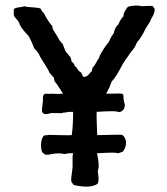

<svg xmlns="http://www.w3.org/2000/svg" viewBox="-20 -690 618 709"><path d="M372 -344H385Q392 -344 408.5 -344.5Q425 -345 431 -344Q436 -342 436 -332.5Q436 -323 437 -321Q437 -318 439 -311Q441 -304 441 -300.5Q441 -297 439 -291Q436 -285 434 -283Q424 -273 412 -278Q403 -281 337 -277Q336 -263 337.5 -231Q339 -199 339 -191Q348 -191 366 -191.5Q384 -192 385 -192Q392 -192 408.5 -192.5Q425 -193 431 -192Q439 -188 445 -171Q447 -152 439 -138L437 -135Q435 -132 434 -130Q432 -130 424 -126.5Q416 -123 412 -125Q403 -128 338 -124Q349 -78 341 -58Q341 -55 342.5 -46Q344 -37 344 -33Q344 -17 340 -11Q317 4 273 -3Q254 -5 250 -9Q249 -10 248 -12.5Q247 -15 245 -16Q241 -21 244.5 -44.5Q248 -68 248 -74V-113Q248 -116 250 -124H235L217 -121Q205 -125 184 -123Q168 -121 161 -119Q151 -119 149 -118.5Q147 -118 141.5 -123Q136 -128 135 -129Q130 -146 132 -163Q134 -182 143 -190Q149 -190 161 -192Q164 -192 201 -191Q238 -190 245 -191Q250 -226 250 -277H235L217 -274Q213 -275 212 -273.5Q211 -272 206 -272Q203 -272 186.5 -272.5Q170 -273 167 -272Q136 -262 135 -282Q135 -287 135.5 -292Q136 -297 137 -303Q138 -309 138 -313Q139 -319 138.5 -324Q138 -329 139 -334Q140 -339 143 -342Q144 -344 149 -344Q154 -344 158.5 -343.5Q163 -343 167 -344Q170 -344 186.5 -343.5Q203 -343 210 -344H213Q209 -349 199 -365.5Q189 -382 182 -389Q182 -390 180.5 -395Q179 -400 179 -403L163 -421Q158 -434 143 -456.5Q128 -479 122 -493Q118 -500 106 -512Q96 -540 84 -559Q81 -562 72 -572Q63 -582 58 -590Q53 -598 50 -607Q48 -612 40.5 -620Q33 -628 31 -633V-656Q35 -661 50.5 -663Q66 -665 70 -667Q78 -664 99 -663Q120 -662 128 -659Q131 -658 134 -651Q137 -644 141 -643Q142 -641 145.5 -635Q149 -629 150 -626Q163 -604 173 -594Q174 -593 174 -588Q174 -583 176 -581Q199 -544 201 -539Q203 -538 206 -533.5Q209 -529 212 -528Q213 -522 216.5 -514.5Q220 -507 221 -503Q224 -497 231.5 -489Q239 -481 240 -479Q244 -471 243 -465Q245 -462 248.5 -459Q252 -456 253 -454Q254 -453 255.5 -448Q257 -443 261 -443Q271 -425 280 -422Q281 -421 282.5 -416.5Q284 -412 285.5 -409.5Q287 -407 291 -406Q300 -406 308.5 -416Q317 -426 319 -427L322 -441Q328 -445 335 -458.5Q342 -472 346 -476Q347 -484 356 -498.5Q365 -513 373 -524L381 -534Q392 -558 400 -567Q405 -591 417 -600Q425 -619 436 -630Q436 -638 438.5 -643.5Q441 -649 445.5 -655.5Q450 -662 452 -665Q481 -673 505 -667Q529 -669 543 -668Q544 -666 547 -663Q550 -660 551 -657Q552 -644 543.5 -629.5Q535 -615 534 -610Q533 -609 518 -585Q501 -549 486 -534Q477 -512 466 -501Q462 -495 453.5 -483.5Q445 -472 444 -470Q437 -461 425.5 -439Q414 -417 407 -408L401 -399Q400 -398 396.5 -394Q393 -390 392 -388Q390 -384 387.5 -376.5Q385 -369 384 -367Q380 -361 379 -358Z"/></svg>

Font: FuturaRenner
Style: Regular
Weight: 400
Designer: Bastien Sozeau
Foundry: NBR — Bastien Sozeau
Version: Version 2.001;PS 002.001;hotconv 1.0.88;makeotf.lib2.5.64775